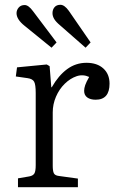

<svg xmlns="http://www.w3.org/2000/svg" viewBox="-20 -781 496 801"><path d="M55 0V-37L102 -45Q118 -48 123.5 -57.5Q129 -67 129 -92V-393Q129 -428 122.5 -440Q116 -452 95 -455L46 -462L51 -500L175 -512L187 -505L194 -417H196Q224 -466 260 -492.5Q296 -519 341 -519Q385 -519 411 -495.5Q437 -472 437 -432Q437 -365 379 -365Q357 -365 344 -374.5Q331 -384 331 -402Q331 -413 335.5 -426Q340 -439 352 -460Q326 -472 299.5 -463Q273 -454 250 -431.5Q227 -409 213.5 -377.5Q200 -346 200 -312V-90Q200 -68 204.5 -58.5Q209 -49 225 -47L305 -36V0ZM337 -582 231 -675Q213 -690 206 -702Q199 -714 199 -726Q199 -741 207.5 -751Q216 -761 232 -761Q249 -761 267 -736L358 -604ZM195 -582 83 -673Q49 -700 49 -726Q49 -739 58 -749.5Q67 -760 83 -760Q99 -760 118 -734L216 -604Z"/></svg>

Font: Literata 12pt Light
Style: Regular
Weight: 300
Designer: Latin by Veronika Burian and Jose Scaglione. Greek by Irene Vlachou. Cyrillic by Vera Evstafieva.
Foundry: TypeTogether
Version: Version 3.002